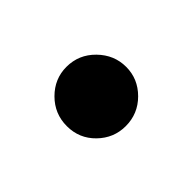

<svg xmlns="http://www.w3.org/2000/svg" viewBox="-44 -215 318 318"><g transform="rotate(45 115.5 -55.5)"><path d="M46 -55Q46 -84 67 -104.5Q88 -125 116 -125Q144 -125 164.5 -104.5Q185 -84 185 -55Q185 -27 165 -6.5Q145 14 116 14Q87 14 66.5 -6.5Q46 -27 46 -55Z"/></g></svg>

Font: Oak Sans SemiBold
Style: Regular
Weight: 600
Designer: Erik Kennedy, Walven
Foundry: Erik Kennedy, Walven
Version: Version 1.000